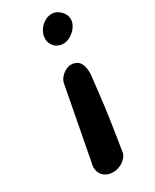

<svg xmlns="http://www.w3.org/2000/svg" viewBox="-185 -577 652 808"><g transform="rotate(-30 141.0 -173.5)"><path d="M50 108C43 151 70 180 112 180C140 180 174 163 186 133L198 57C215 -50 221 -99 235 -227C236 -266 225 -301 182 -301C155 -301 122 -274 118 -247C108 -195 62 48 52 100ZM144 -460C138 -424 163 -393 201 -393C235 -393 273 -426 278 -460C283 -493 252 -527 219 -527C182 -527 149 -494 144 -460Z"/></g></svg>

Font: Asimov Print
Style: Regular
Weight: 500
Designer: Google
Version: Version 2.000980: 2014